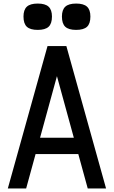

<svg xmlns="http://www.w3.org/2000/svg" viewBox="-20 -1059 640 1079"><path d="M24 0 247 -800H353L576 0H473L300 -631L127 0ZM128 -193 152 -285H448L472 -193ZM408 -891Q366 -891 347 -908.5Q328 -926 328 -966Q328 -1004 347 -1021.5Q366 -1039 408 -1039Q450 -1039 469 -1021.5Q488 -1004 488 -966Q488 -926 469 -908.5Q450 -891 408 -891ZM192 -891Q150 -891 131 -908.5Q112 -926 112 -966Q112 -1004 131 -1021.5Q150 -1039 192 -1039Q234 -1039 253 -1021.5Q272 -1004 272 -966Q272 -926 253 -908.5Q234 -891 192 -891Z"/></svg>

Font: Victor Mono Thin
Style: Regular
Weight: 100
Monospace: yes
Designer: Rune Bjørnerås
Version: Version 1.561;gftools[0.9.30]